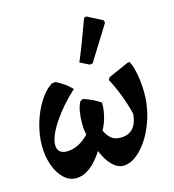

<svg xmlns="http://www.w3.org/2000/svg" viewBox="-110 -830 844 931"><g transform="rotate(-15 311.5 -365.0)"><path d="M584 -308Q584 -227 555.5 -154Q527 -81 483 -36.5Q439 8 396 8Q367 8 340.5 -18Q314 -44 294 -93Q230 7 159 7Q124 7 96.5 -19.5Q69 -46 53.5 -90.5Q38 -135 38 -188Q38 -243 55 -300Q72 -357 100.5 -401.5Q129 -446 162 -467L180 -470Q226 -448 259 -414Q191 -352 146 -284.5Q101 -217 101 -175Q101 -130 150 -130Q177 -130 206 -144Q235 -158 260 -185Q254 -211 254 -242Q254 -274 259 -302.5Q264 -331 274 -348L288 -356Q335 -341 374 -315Q374 -243 341 -183Q355 -154 372.5 -140.5Q390 -127 417 -127Q457 -127 479 -150.5Q501 -174 506 -223Q481 -324 434 -412L441 -424L545 -470H554Q568 -443 576 -398.5Q584 -354 584 -308ZM379 -510 364 -508 318 -531Q352 -611 396 -734L408 -738L485 -698L488 -685Z"/></g></svg>

Font: Alegreya
Style: Bold Italic
Weight: 700
Italic angle: -7°
Designer: Juan Pablo del Peral
Foundry: Huerta Tipografica
Version: Version 2.007; ttfautohint (v1.6)